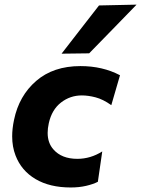

<svg xmlns="http://www.w3.org/2000/svg" viewBox="-20 -797 609 828"><path d="M285 11.5Q194.5 11.5 133.2 -24.8Q72 -61 47 -126.5Q32.5 -164 32.5 -209Q32.5 -242.5 40.5 -280Q62 -384 136 -448Q210 -512 327 -512Q422.5 -512 497.5 -472.5L460 -343.5Q424 -369 392.2 -377.2Q360.5 -385.5 333 -385.5Q282.5 -385.5 243 -354.8Q203.5 -324 190.5 -266Q185.5 -243.5 185.5 -224Q185.5 -180.5 210.5 -152.5Q246 -112 313.5 -112Q370.5 -112 421 -144L402 -13Q381.5 -2.5 351.2 4.5Q321 11.5 285 11.5ZM245.5 -565.5Q286.5 -618.5 326.5 -670Q366.5 -721.5 407 -773.5L569 -777Q516.5 -723 465.5 -670.5Q414 -618 364.5 -567Z"/></svg>

Font: Heraclito
Style: Bold Italic
Weight: 700
Italic angle: -12°
Designer: Kostas Bartsokas (font) & Cristiano Sobral (main changes)
Foundry: Kostas Bartsokas (font) & Cristiano Sobral (main changes)
Version: Version 1.00;July 8, 2020;FontCreator 13.0.0.2655 64-bit